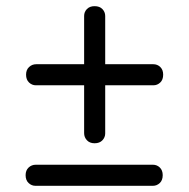

<svg xmlns="http://www.w3.org/2000/svg" viewBox="-20 -663 617 626"><path d="M65 -419.6Q65 -435.3 74.8 -444.5Q84.6 -453.6 98 -453.6H480Q493.3 -453.6 502.6 -444.5Q512 -435.3 512 -419.6Q512 -403 502.5 -394Q492.9 -384.9 480 -384.9H97Q84.4 -384.9 74.7 -394Q65 -403.2 65 -419.6ZM288.3 -195.9Q272.6 -195.9 263.4 -205.7Q254.3 -215.5 254.3 -228.9V-610.9Q254.3 -624.2 263.4 -633.5Q272.6 -642.9 288.3 -642.9Q304.9 -642.9 313.9 -633.4Q323 -623.8 323 -610.9V-227.9Q323 -215.3 313.9 -205.6Q304.7 -195.9 288.3 -195.9ZM63.5 -91.9Q63.5 -107.6 73.3 -116.8Q83.1 -125.9 96.5 -125.9H478.5Q491.8 -125.9 501.1 -116.8Q510.5 -107.6 510.5 -91.9Q510.5 -75.3 501 -66.3Q491.4 -57.2 478.5 -57.2H95.5Q82.9 -57.2 73.2 -66.3Q63.5 -75.5 63.5 -91.9Z"/></svg>

Font: Fraunces SuperSoft Wonky
Style: Regular
Weight: 900
Version: Version 1.000;[b76b70a41]